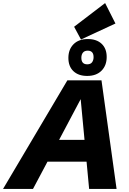

<svg xmlns="http://www.w3.org/2000/svg" viewBox="-75 -1223 832 1243"><path d="M-55.2 0 361.3 -703.1H582L679.7 0H502L485.4 -176.3H232.4L138.7 0ZM447.3 -581.1 307.6 -317.4H472.2ZM489.3 -731.4Q432.6 -731.4 400.1 -762.5Q367.7 -793.5 367.7 -848.1Q367.7 -902.8 400.9 -936.5Q434.1 -970.2 493.7 -970.2Q550.3 -970.2 583 -939.5Q615.7 -908.7 615.7 -854Q615.7 -798.8 582 -765.1Q548.3 -731.4 489.3 -731.4ZM489.7 -806.6Q511.7 -806.6 521.2 -820.1Q530.8 -833.5 530.8 -853Q530.8 -895 492.7 -895Q472.2 -895 461.9 -882.3Q451.7 -869.6 451.7 -849.1Q451.7 -806.6 489.7 -806.6ZM449.2 -967.3 404.8 -1049.8 605.5 -1203.1 672.4 -1070.8Z"/></svg>

Font: Schibsted Grotesk ExtraBold
Style: Italic
Weight: 800
Italic angle: -12°
Designer: Bakken & Baeck AS, Henrik Kongsvoll
Foundry: Schibsted ASA
Version: Version 1.100; ttfautohint (v1.8.4.7-5d5b);gftools[0.9.25]